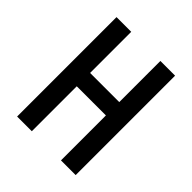

<svg xmlns="http://www.w3.org/2000/svg" viewBox="-199 -864 997 997"><g transform="rotate(45 300.0 -365.0)"><path d="M85 0V-730H193V-428H407V-730H515V0H407V-330H193V0Z"/></g></svg>

Font: Tiny SemiBold
Style: Regular
Weight: 600
Designer: Philipp Nurullin, Konstantin Bulenkov
Foundry: JetBrains
Version: Version 2.251; ttfautohint (v1.8.4.7-5d5b)